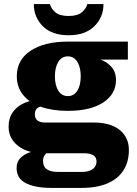

<svg xmlns="http://www.w3.org/2000/svg" viewBox="-20 -726 667 937"><path d="M229 191Q152 191 106.5 168Q61 145 61 94Q61 63 81 43.5Q101 24 135 14.5Q169 5 210 5L217 12Q209 18 202.5 25.5Q196 33 193 41Q190 49 190 59Q190 87 208.5 100Q227 113 263 113H379Q403 113 419 106.5Q435 100 443 88.5Q451 77 451 62Q451 41 435 31.5Q419 22 393 22H191Q115 22 68.5 -14Q22 -50 22 -108Q22 -150 43 -179.5Q64 -209 102.5 -225Q141 -241 191 -240L200 -209Q176 -209 163 -199Q150 -189 150 -168Q150 -148 163 -138Q176 -128 200 -128H437Q520 -128 564.5 -91.5Q609 -55 609 6Q609 63 583 104.5Q557 146 505.5 168.5Q454 191 378 191ZM311 -185Q235 -185 179 -205Q123 -225 92.5 -263Q62 -301 62 -354Q62 -434 129.5 -478.5Q197 -523 311 -523L470 -435Q499 -426 522.5 -401Q546 -376 546 -335Q546 -267 484 -226Q422 -185 311 -185ZM311 -257Q341 -257 357.5 -283.5Q374 -310 374 -354Q374 -397 357.5 -424Q341 -451 311 -451Q281 -451 264.5 -424Q248 -397 248 -354Q248 -310 264.5 -283.5Q281 -257 311 -257ZM470 -435 311 -523H604V-435ZM315 -554Q233 -554 189 -598Q145 -642 145 -706H224Q228 -686 249 -667Q270 -648 315 -648Q359 -648 380.5 -667Q402 -686 406 -706H485Q485 -642 440.5 -598Q396 -554 315 -554Z"/></svg>

Font: Montagu Slab 144pt
Style: Bold
Weight: 700
Designer: Florian Karsten
Foundry: Florian Karsten
Version: Version 1.000